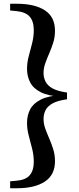

<svg xmlns="http://www.w3.org/2000/svg" viewBox="-20 -824 422 1023"><path d="M337 -331V-295Q287 -288 260 -273Q233 -258 222.5 -236.5Q212 -215 212 -190Q212 -164 221.5 -138Q231 -112 243 -84.5Q255 -57 264 -27.5Q273 2 273 35Q273 108 219 143.5Q165 179 70 179H34V142L67 139Q117 135 138.5 109.5Q160 84 160 39Q160 3 151 -32.5Q142 -68 133 -102Q124 -136 124 -169Q124 -209 140.5 -241Q157 -273 197.5 -293.5Q238 -314 311 -318V-308Q238 -312 197.5 -332.5Q157 -353 140.5 -385.5Q124 -418 124 -457Q124 -490 133 -524Q142 -558 151 -593Q160 -628 160 -663Q160 -710 138.5 -735Q117 -760 67 -765L34 -768V-804H70Q165 -804 219 -769Q273 -734 273 -660Q273 -627 264 -598Q255 -569 243 -541.5Q231 -514 221.5 -487.5Q212 -461 212 -435Q212 -411 222.5 -389.5Q233 -368 260 -353Q287 -338 337 -331Z"/></svg>

Font: Noto Serif TC ExtraLight ExtraBold
Style: Regular
Weight: 800
Version: Version 2.002-H1;hotconv 1.1.0;makeotfexe 2.6.0